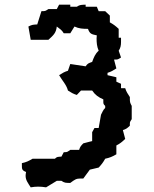

<svg xmlns="http://www.w3.org/2000/svg" viewBox="-20 -707 660 825"><path d="M234 -687 224 -668H188C174 -659 175 -659 158 -659L140 -602C121 -601 118 -601 102 -593L112 -536H188C209 -555 221 -565 224 -593C238 -582 245 -579 254 -564H282L300 -593C319 -584 336 -583 358 -583C366 -561 373 -560 396 -555C396 -551 395 -547 395 -543C395 -524 396 -508 404 -489C389 -476 383 -460 376 -441C360 -435 357 -435 348 -422L282 -432L272 -403C256 -398 248 -393 234 -384C247 -361 265 -344 272 -318C286 -309 294 -304 310 -299L328 -318H376C389 -299 403 -289 424 -280V-274C424 -263 423 -260 432 -252V-243C422 -234 421 -226 414 -214L404 -157H386L376 -139V-101L338 -91C327 -80 324 -76 320 -63H282C268 -54 271 -53 254 -53L244 -34C228 -33 225 -34 216 -25H120C103 -15 93 -10 74 -6V3C74 19 74 25 92 32C91 38 90 43 90 48C90 67 100 79 112 98C124 96 133 95 144 95C155 95 166 96 178 98L224 70H244C257 79 263 79 282 79C301 65 307 60 326 60H338L366 22L404 13C417 -1 423 -9 432 -25C451 -29 463 -34 480 -44V-82C496 -90 504 -97 518 -110L508 -148C521 -152 527 -156 538 -167C538 -184 537 -181 546 -195V-252C539 -265 538 -269 538 -281V-290C529 -304 523 -312 518 -328H500V-347L480 -356V-375L442 -384V-394C458 -399 466 -404 480 -413L470 -451C487 -451 486 -451 500 -460L490 -489C498 -501 500 -512 500 -527V-545H490V-583C476 -596 468 -602 452 -611V-640L432 -659H404L396 -678H348V-687C329 -686 323 -687 310 -678H282V-687ZM358 -479 366 -470Z"/></svg>

Font: GNUTypewriter
Style: Standard
Weight: 400
Version: Version 001.000